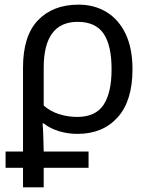

<svg xmlns="http://www.w3.org/2000/svg" viewBox="-20 -566 645 826"><path d="M79 240V156H4V86H79V-275Q79 -412 143.5 -479Q208 -546 318 -546Q386 -546 438.5 -514Q491 -482 520.5 -420Q550 -358 550 -268Q550 -132 486 -61Q422 10 313 10Q272 10 234 -1.5Q196 -13 168 -35H163Q165 -19 166 13Q167 45 168 86H361V156H168V240ZM312 -63Q391 -63 425.5 -115Q460 -167 460 -268Q460 -371 425.5 -421.5Q391 -472 314 -472Q168 -472 168 -274V-112Q196 -87 234 -75Q272 -63 312 -63Z"/></svg>

Font: Noto Sans
Style: Regular
Weight: 400
Designer: Monotype Design Team
Foundry: Monotype Imaging Inc.
Version: Version 1.902